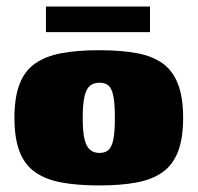

<svg xmlns="http://www.w3.org/2000/svg" viewBox="-20 -558 602 585"><path d="M283 7Q216 7 167.5 -2Q119 -11 87 -33.5Q55 -56 39.5 -96.5Q24 -137 24 -199Q24 -261 39.5 -301.5Q55 -342 87 -364.5Q119 -387 167.5 -396Q216 -405 283 -405Q349 -405 397 -396Q445 -387 476 -364.5Q507 -342 522.5 -301.5Q538 -261 538 -199Q538 -137 522.5 -96.5Q507 -56 475.5 -33.5Q444 -11 396 -2Q348 7 283 7ZM283 -92Q301 -92 311 -101.5Q321 -111 325.5 -134Q330 -157 330 -199Q330 -241 325.5 -264.5Q321 -288 311 -297Q301 -306 283 -306Q266 -306 254.5 -297Q243 -288 237.5 -264.5Q232 -241 232 -199Q232 -157 237.5 -134Q243 -111 254.5 -101.5Q266 -92 283 -92ZM120 -460V-538H437V-460Z"/></svg>

Font: Genos Thin Black
Style: Regular
Weight: 900
Version: Version 1.010